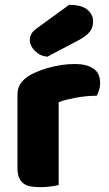

<svg xmlns="http://www.w3.org/2000/svg" viewBox="-20 -764 451 792"><path d="M222 -1Q212 2 190.5 5Q169 8 146 8Q124 8 106.5 5Q89 2 77 -7Q65 -16 58.5 -31.5Q52 -47 52 -72V-372Q52 -395 60.5 -411.5Q69 -428 85 -441Q101 -454 124.5 -464.5Q148 -475 175 -483Q202 -491 231 -495.5Q260 -500 289 -500Q337 -500 365 -481.5Q393 -463 393 -421Q393 -407 389 -393.5Q385 -380 379 -369Q358 -369 336 -367Q314 -365 293 -361Q272 -357 253.5 -352.5Q235 -348 222 -342ZM265 -744Q317 -744 340.5 -724Q364 -704 364 -676Q364 -650 350 -632.5Q336 -615 304 -598L175 -530Q145 -533 124 -554Q103 -575 103 -599Q103 -611 109 -623Q115 -635 129 -645Z"/></svg>

Font: Baloo Thambi
Style: Regular
Weight: 400
Designer: Aadarsh Rajan and Ek Type
Foundry: Ek Type
Version: Version 1.100;PS 1.000;hotconv 1.0.88;makeotf.lib2.5.647800;